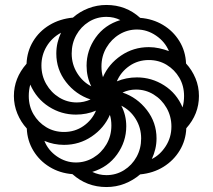

<svg xmlns="http://www.w3.org/2000/svg" viewBox="-20 -744 858 774"><path d="M409 10Q330 10 272 -42Q221 -46 180 -71Q139 -96 114.5 -136.5Q90 -177 88 -226Q64 -252 50 -286Q36 -320 36 -357Q36 -429 87 -487Q89 -537 113.5 -577.5Q138 -618 179.5 -643Q221 -668 274 -673Q301 -697 336 -710.5Q371 -724 409 -724Q488 -724 545 -672Q596 -668 637 -643.5Q678 -619 703 -578.5Q728 -538 730 -488Q754 -462 768 -428.5Q782 -395 782 -357Q782 -284 731 -227Q729 -178 704.5 -137.5Q680 -97 639 -71.5Q598 -46 545 -41Q517 -17 482.5 -3.5Q448 10 409 10ZM348 -396Q329 -434 329 -479Q329 -541 365.5 -592.5Q402 -644 465 -663Q440 -676 409 -676Q370 -676 338 -656Q306 -636 287.5 -602.5Q269 -569 269 -528Q269 -485 291 -449.5Q313 -414 348 -396ZM395 -433Q418 -486 468 -520Q518 -554 580 -554Q601 -554 621.5 -549.5Q642 -545 661 -538Q645 -576 609 -600.5Q573 -625 532 -625Q494 -625 461.5 -605.5Q429 -586 409 -552Q389 -518 389 -476Q389 -453 395 -433ZM290 -331Q318 -331 345 -343Q285 -363 246 -413.5Q207 -464 207 -528Q207 -551 212 -572Q217 -593 226 -612Q189 -592 168 -557Q147 -522 147 -480Q147 -439 166.5 -405Q186 -371 218.5 -351Q251 -331 290 -331ZM716 -311Q722 -333 722 -357Q722 -398 703 -430.5Q684 -463 652 -482.5Q620 -502 580 -502Q536 -502 501.5 -478Q467 -454 451 -416Q489 -432 532 -432Q591 -432 641.5 -400Q692 -368 716 -311ZM238 -212Q282 -212 316.5 -236Q351 -260 367 -298Q329 -282 286 -282Q227 -282 177 -314Q127 -346 102 -403Q96 -381 96 -357Q96 -316 115 -283.5Q134 -251 166 -231.5Q198 -212 238 -212ZM592 -103Q625 -119 648 -154.5Q671 -190 671 -234Q671 -275 651.5 -309Q632 -343 599.5 -363Q567 -383 528 -383Q500 -383 474 -371Q533 -351 572 -300.5Q611 -250 611 -186Q611 -164 606 -143Q601 -122 592 -103ZM409 -38Q448 -38 480 -58Q512 -78 530.5 -111.5Q549 -145 549 -186Q549 -229 527 -264.5Q505 -300 469 -318Q489 -280 489 -235Q489 -173 452 -121.5Q415 -70 352 -51Q379 -38 409 -38ZM286 -89Q324 -89 356.5 -108.5Q389 -128 409 -162Q429 -196 429 -238Q429 -262 423 -281Q400 -228 350 -194Q300 -160 238 -160Q197 -160 159 -176Q174 -138 209.5 -113.5Q245 -89 286 -89Z"/></svg>

Font: Noto Serif Armenian Condensed ExtraBold
Style: Regular
Weight: 800
Width: 3
Designer: Monotype Design Team
Foundry: Monotype Imaging Inc.
Version: Version 2.008; ttfautohint (v1.8.4.7-5d5b)